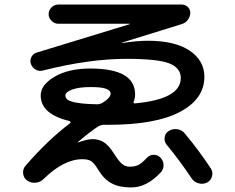

<svg xmlns="http://www.w3.org/2000/svg" viewBox="-20 -780 1040 850"><path d="M269.5 -357.4Q269.5 -345.7 280.3 -337.9Q291 -330.1 323.2 -324.7Q355.5 -319.3 411.1 -318.4Q421.9 -318.4 432.6 -324.2Q469.7 -346.7 469.7 -365.2Q469.7 -395.5 379.9 -394.5Q328.1 -394.5 298.8 -383.3Q269.5 -372.1 269.5 -357.4ZM100.6 19.5Q85 8.8 82.5 -11.2Q80.1 -31.2 92.8 -45.9Q189.5 -158.2 290 -234.4Q293 -236.3 292 -239.7Q291 -243.2 288.1 -244.1Q160.2 -274.4 160.2 -357.4Q160.2 -404.3 221.7 -440.4Q283.2 -476.6 379.9 -476.6Q578.1 -476.6 578.1 -362.3Q578.1 -346.7 572.3 -331.1Q568.4 -322.3 577.1 -322.3Q780.3 -340.8 780.3 -434.6Q780.3 -479.5 729 -499.5Q677.7 -519.5 540 -519.5Q374 -519.5 169.9 -467.8Q153.3 -462.9 138.2 -471.7Q123 -480.5 117.2 -496.1Q111.3 -511.7 118.7 -526.9Q126 -542 141.6 -546.9L553.7 -672.9Q554.7 -672.9 554.7 -673.8Q554.7 -674.8 553.7 -674.8H238.3Q221.7 -674.8 208.5 -687.5Q195.3 -700.2 195.3 -717.3Q195.3 -734.4 208 -747.1Q220.7 -759.8 238.3 -759.8H784.2Q799.8 -759.8 811 -749.5Q822.3 -739.3 822.3 -723.1Q822.3 -707 812 -692.9Q801.8 -678.7 786.1 -673.8L521.5 -591.8Q520.5 -591.8 520 -590.8Q519.5 -589.8 522.5 -589.8Q587.9 -599.6 634.8 -599.6Q754.9 -599.6 819.8 -555.7Q884.8 -511.7 884.8 -440.4Q884.8 -341.8 776.9 -284.7Q668.9 -227.5 460 -227.5H439.5Q428.7 -227.5 417 -221.7Q382.8 -200.2 326.2 -152.3L324.2 -150.4L326.2 -149.4Q366.2 -164.1 389.6 -164.1Q418.9 -164.1 440.4 -149.9Q461.9 -135.7 483.9 -101.1Q505.9 -66.4 520.5 -54.2Q535.2 -42 554.7 -42Q577.1 -42 592.8 -49.8Q608.4 -57.6 629.9 -81.1Q641.6 -93.8 659.2 -94.7Q676.8 -95.7 689.5 -83Q703.1 -69.3 704.1 -50.8Q705.1 -32.2 692.4 -17.6Q628.9 50.8 559.6 49.8Q508.8 49.8 475.1 32.2Q441.4 14.6 416 -26.4Q397.5 -57.6 383.8 -66.4Q370.1 -75.2 344.7 -75.2Q262.7 -75.2 173.8 11.7Q159.2 26.4 138.7 28.8Q118.2 31.2 100.6 19.5ZM727.5 -200.2Q744.1 -210.9 764.6 -208Q785.2 -205.1 797.9 -189.5Q861.3 -113.3 914.1 -33.2Q923.8 -17.6 918.5 1Q913.1 19.5 896.5 28.3Q877.9 37.1 857.9 31.2Q837.9 25.4 827.1 7.8Q773.4 -72.3 716.8 -140.6Q706.1 -154.3 709 -172.9Q711.9 -191.4 727.5 -200.2Z"/></svg>

Font: Rounded-X Mgen+ 1mn medium
Style: Regular
Weight: 500
Designer: [Source Han Sans]
Ryoko NISHIZUKA  (kana & ideographs); Paul D. Hunt (Latin, Greek & Cyrillic); Wenlong ZHANG  (bopomofo
Version: Version 1.059.20150602